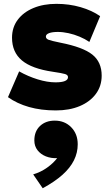

<svg xmlns="http://www.w3.org/2000/svg" viewBox="-20 -560 581 998"><path d="M270.5 14Q193 14 130.8 -3.8Q68.5 -21.5 21.5 -55L79.5 -189Q125.5 -163 175.8 -147.5Q226 -132 268.5 -132Q301 -132 317.2 -138.8Q333.5 -145.5 333.5 -159Q333.5 -170.5 318 -175.2Q302.5 -180 254.5 -187Q145 -203 93.8 -246Q42.5 -289 42.5 -364Q42.5 -417.5 72 -457Q101.5 -496.5 153.5 -518.2Q205.5 -540 273.5 -540Q339.5 -540 399 -522.8Q458.5 -505.5 500.5 -476L444.5 -342Q422 -357.5 394 -369.2Q366 -381 336.5 -387.5Q307 -394 280.5 -394Q252 -394 235.2 -387.8Q218.5 -381.5 218.5 -370Q218.5 -359 231.8 -353.5Q245 -348 294.5 -338Q411.5 -315 460 -276.2Q508.5 -237.5 508.5 -167Q508.5 -112.5 478.2 -71.8Q448 -31 394.5 -8.5Q341 14 270.5 14ZM202 418.5 152.5 346.5Q192.5 334.5 225 311.2Q257.5 288 277 262Q245.5 263.5 218.5 252.8Q191.5 242 175 220.8Q158.5 199.5 158.5 170Q158.5 122.5 188 94.8Q217.5 67 264.5 67Q316.5 67 350.2 101.5Q384 136 384 190Q384 233.5 364.5 273Q345 312.5 304.8 348.5Q264.5 384.5 202 418.5Z"/></svg>

Font: Geologica Thin Roman Black
Style: Regular
Weight: 900
Version: Version 1.010;gftools[0.9.28]